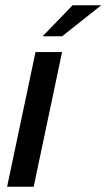

<svg xmlns="http://www.w3.org/2000/svg" viewBox="-20 -710 405 730"><path d="M115 -512H216L108 0H7ZM256 -690H365L216 -572H142Z"/></svg>

Font: Decalotype Medium Italic
Style: Regular
Weight: 500
Italic angle: -12°
Designer: Alfredo Marco Pradil
Foundry: Alfredo Marco Pradil
Version: Version 1.0